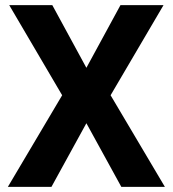

<svg xmlns="http://www.w3.org/2000/svg" viewBox="-20 -731 675 751"><path d="M317.9 -465.8 451.2 -710.9H619.6L412.6 -358.4L625 0H454.6L317.9 -249L181.2 0H10.7L223.1 -358.4L16.1 -710.9H184.6Z"/></svg>

Font: RobotoInd
Style: Bold
Weight: 700
Designer: Google
Version: Version 2.001150; 2014